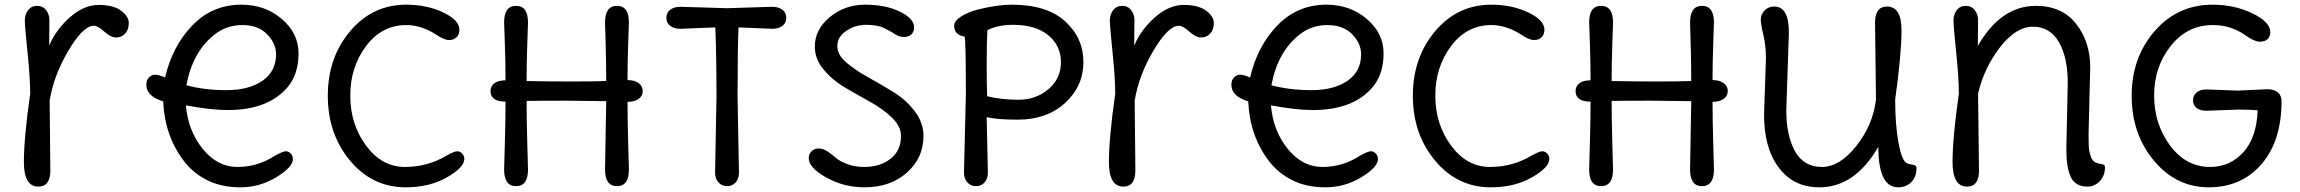

<svg xmlns="http://www.w3.org/2000/svg" viewBox="-20 -785 9824 820"><path d="M192 -355Q192 -355 195 -57Q195 12 144 12Q82 12 82 -92.5Q82 -197 109 -385Q109 -450 97.5 -561.5Q86 -673 86 -698Q86 -723 100 -741.5Q114 -760 138.5 -760Q163 -760 177 -741.5Q191 -723 191 -700Q191 -677 190.5 -644.5Q190 -612 190 -590Q219 -659 279 -711.5Q339 -764 401.5 -764Q464 -764 497 -739.5Q530 -715 530 -686.5Q530 -658 514.5 -641.5Q499 -625 476 -625Q453 -625 425.5 -650Q398 -675 381 -675Q335 -675 272 -568.5Q209 -462 192 -355Z M1159 -553Q1159 -600 1120.5 -639Q1082 -678 1015 -678Q948 -678 897 -638Q803 -565 776 -421Q852 -400 947.5 -400Q1043 -400 1101 -440Q1159 -480 1159 -553ZM764 -99Q683 -207 677 -352Q605 -374 605 -423Q605 -443 616.5 -454.5Q628 -466 643 -466Q658 -466 685 -454Q716 -588 801.5 -676.5Q887 -765 1011 -765Q1112 -765 1183.5 -704Q1255 -643 1255 -557Q1255 -471 1211 -416Q1128 -315 953 -315Q881 -315 774 -335Q783 -227 845.5 -149.5Q908 -72 994.5 -72Q1081 -72 1156 -121Q1189 -139 1200.5 -139Q1212 -139 1221.5 -129.5Q1231 -120 1231 -106Q1231 -71 1160 -28Q1089 15 1007 15Q925 15 864 -16Q803 -47 764 -99Z M1963 -106Q1963 -70 1888.5 -27.5Q1814 15 1713 15Q1570 15 1475 -99Q1380 -213 1380 -376Q1380 -539 1475.5 -652Q1571 -765 1715 -765Q1803 -765 1872.5 -732Q1942 -699 1942 -658Q1942 -638 1930 -626Q1918 -614 1897.5 -614Q1877 -614 1843 -637Q1779 -678 1715 -678Q1611 -678 1543.5 -588.5Q1476 -499 1476 -376.5Q1476 -254 1543.5 -163Q1611 -72 1709 -72Q1807 -72 1888 -121Q1921 -139 1932.5 -139Q1944 -139 1953.5 -129.5Q1963 -120 1963 -106Z M2569 -353 2397 -355Q2281 -355 2229 -354Q2229 -275 2232 -170.5Q2235 -66 2235 -61Q2235 10 2184 10Q2133 10 2133 -61Q2133 -66 2136 -169Q2139 -272 2139 -351Q2075 -351 2075 -396Q2075 -417 2091.5 -429.5Q2108 -442 2139 -442Q2139 -521 2136 -602.5Q2133 -684 2133 -689Q2133 -760 2184 -760Q2235 -760 2235 -689Q2235 -684 2232 -601Q2229 -518 2229 -439Q2327 -437 2424 -437Q2521 -437 2569 -439Q2569 -518 2566.5 -601Q2564 -684 2564 -689Q2564 -760 2615 -760Q2666 -760 2666 -689Q2666 -684 2663 -603Q2660 -522 2660 -443Q2690 -443 2707.5 -430Q2725 -417 2725 -396Q2725 -375 2707.5 -362.5Q2690 -350 2660 -350Q2660 -271 2663 -168.5Q2666 -66 2666 -61Q2666 10 2615 10Q2564 10 2564 -61Z M2886 -756 3085 -750 3278 -756Q3305 -756 3321.5 -743.5Q3338 -731 3338 -709Q3338 -687 3321.5 -674.5Q3305 -662 3278 -662L3134 -668Q3130 -571 3130 -372L3136 -48Q3136 -22 3122 -6Q3108 10 3085.5 10Q3063 10 3048.5 -6Q3034 -22 3034 -48L3040 -372Q3040 -546 3035 -668L2886 -662Q2859 -662 2842.5 -674.5Q2826 -687 2826 -709Q2826 -731 2842.5 -743.5Q2859 -756 2886 -756Z M3924 -204Q3924 -111 3853.5 -48Q3783 15 3671 15Q3584 15 3509 -27Q3434 -69 3434 -109Q3434 -127 3446 -139Q3458 -151 3476.5 -151Q3495 -151 3514 -138.5Q3533 -126 3549 -111.5Q3565 -97 3597.5 -84.5Q3630 -72 3671 -72Q3739 -72 3783.5 -107Q3828 -142 3828 -204Q3828 -245 3790 -282Q3752 -319 3698 -349Q3644 -379 3590 -410.5Q3536 -442 3498 -487.5Q3460 -533 3460 -586Q3460 -659 3524 -712Q3588 -765 3675 -765Q3762 -765 3823 -735.5Q3884 -706 3884 -668Q3884 -649 3872 -638Q3860 -627 3840 -627Q3820 -627 3801 -640Q3782 -653 3754 -666Q3726 -679 3679 -679Q3632 -679 3594 -653Q3556 -627 3556 -589Q3556 -551 3594 -518.5Q3632 -486 3686 -456Q3740 -426 3794 -393Q3848 -360 3886 -311Q3924 -262 3924 -204Z M4307 -679Q4241 -679 4197 -656Q4194 -608 4194 -513Q4194 -418 4196 -374Q4257 -359 4330.5 -359Q4404 -359 4457.5 -404Q4511 -449 4511 -519.5Q4511 -590 4457 -634.5Q4403 -679 4307 -679ZM4097 -48 4105 -382Q4105 -629 4099 -629Q4077 -632 4066 -644Q4055 -656 4055 -675.5Q4055 -695 4084 -714Q4113 -733 4155 -744Q4239 -765 4301 -765Q4451 -765 4529 -694Q4607 -623 4607 -520Q4607 -417 4529 -345.5Q4451 -274 4327 -274Q4234 -274 4194 -285L4199 -48Q4199 -22 4185 -6Q4171 10 4148.5 10Q4126 10 4111.5 -6Q4097 -22 4097 -48Z M4826 -355Q4826 -355 4829 -57Q4829 12 4778 12Q4716 12 4716 -92.5Q4716 -197 4743 -385Q4743 -450 4731.5 -561.5Q4720 -673 4720 -698Q4720 -723 4734 -741.5Q4748 -760 4772.5 -760Q4797 -760 4811 -741.5Q4825 -723 4825 -700Q4825 -677 4824.5 -644.5Q4824 -612 4824 -590Q4853 -659 4913 -711.5Q4973 -764 5035.5 -764Q5098 -764 5131 -739.5Q5164 -715 5164 -686.5Q5164 -658 5148.5 -641.5Q5133 -625 5110 -625Q5087 -625 5059.5 -650Q5032 -675 5015 -675Q4969 -675 4906 -568.5Q4843 -462 4826 -355Z M5793 -553Q5793 -600 5754.5 -639Q5716 -678 5649 -678Q5582 -678 5531 -638Q5437 -565 5410 -421Q5486 -400 5581.5 -400Q5677 -400 5735 -440Q5793 -480 5793 -553ZM5398 -99Q5317 -207 5311 -352Q5239 -374 5239 -423Q5239 -443 5250.5 -454.5Q5262 -466 5277 -466Q5292 -466 5319 -454Q5350 -588 5435.5 -676.5Q5521 -765 5645 -765Q5746 -765 5817.5 -704Q5889 -643 5889 -557Q5889 -471 5845 -416Q5762 -315 5587 -315Q5515 -315 5408 -335Q5417 -227 5479.5 -149.5Q5542 -72 5628.5 -72Q5715 -72 5790 -121Q5823 -139 5834.5 -139Q5846 -139 5855.5 -129.5Q5865 -120 5865 -106Q5865 -71 5794 -28Q5723 15 5641 15Q5559 15 5498 -16Q5437 -47 5398 -99Z M6597 -106Q6597 -70 6522.5 -27.5Q6448 15 6347 15Q6204 15 6109 -99Q6014 -213 6014 -376Q6014 -539 6109.5 -652Q6205 -765 6349 -765Q6437 -765 6506.5 -732Q6576 -699 6576 -658Q6576 -638 6564 -626Q6552 -614 6531.5 -614Q6511 -614 6477 -637Q6413 -678 6349 -678Q6245 -678 6177.5 -588.5Q6110 -499 6110 -376.5Q6110 -254 6177.5 -163Q6245 -72 6343 -72Q6441 -72 6522 -121Q6555 -139 6566.5 -139Q6578 -139 6587.5 -129.5Q6597 -120 6597 -106Z M7203 -353 7031 -355Q6915 -355 6863 -354Q6863 -275 6866 -170.5Q6869 -66 6869 -61Q6869 10 6818 10Q6767 10 6767 -61Q6767 -66 6770 -169Q6773 -272 6773 -351Q6709 -351 6709 -396Q6709 -417 6725.5 -429.5Q6742 -442 6773 -442Q6773 -521 6770 -602.5Q6767 -684 6767 -689Q6767 -760 6818 -760Q6869 -760 6869 -689Q6869 -684 6866 -601Q6863 -518 6863 -439Q6961 -437 7058 -437Q7155 -437 7203 -439Q7203 -518 7200.5 -601Q7198 -684 7198 -689Q7198 -760 7249 -760Q7300 -760 7300 -689Q7300 -684 7297 -603Q7294 -522 7294 -443Q7324 -443 7341.5 -430Q7359 -417 7359 -396Q7359 -375 7341.5 -362.5Q7324 -350 7294 -350Q7294 -271 7297 -168.5Q7300 -66 7300 -61Q7300 10 7249 10Q7198 10 7198 -61Z M7620 -646 7609 -314Q7609 -205 7646.5 -138.5Q7684 -72 7760.5 -72Q7837 -72 7908 -161.5Q7979 -251 7992 -360L7988 -688Q7988 -757 8039 -757Q8101 -757 8101 -655Q8101 -553 8074 -360Q8074 -250 8088.5 -173.5Q8103 -97 8124 -88Q8132 -84 8143.5 -82.5Q8155 -81 8160 -78Q8165 -75 8165 -67Q8165 -30 8143 -7.5Q8121 15 8087 15Q8002 15 8002 -158Q7902 15 7750 15Q7669 15 7614 -30Q7514 -114 7514 -297L7522 -536Q7522 -590 7511 -636Q7500 -682 7500 -702.5Q7500 -723 7516 -740Q7532 -757 7558 -757Q7620 -757 7620 -646Z M8907 -497 8900 -215Q8900 -177 8901 -158Q8902 -139 8909 -118Q8916 -97 8930 -91Q8938 -87 8949 -85.5Q8960 -84 8965 -81Q8970 -78 8970 -70Q8970 -35 8948 -11.5Q8926 12 8896 12Q8844 12 8824.5 -28Q8805 -68 8805 -147L8811 -431Q8811 -540 8773 -605.5Q8735 -671 8662.5 -671Q8590 -671 8522 -583.5Q8454 -496 8428 -385L8432 -57Q8432 12 8381 12Q8319 12 8319 -92.5Q8319 -197 8346 -385Q8346 -450 8334.5 -561.5Q8323 -673 8323 -698Q8323 -723 8337 -741.5Q8351 -760 8375.5 -760Q8400 -760 8414 -741.5Q8428 -723 8428 -700Q8428 -677 8427.5 -644.5Q8427 -612 8427 -589Q8525 -760 8675 -760Q8786 -760 8846.5 -683.5Q8907 -607 8907 -497Z M9538 -398 9664 -404Q9691 -404 9707.5 -391Q9724 -378 9724 -353Q9724 -183 9638.5 -84Q9553 15 9413.5 15Q9274 15 9179 -99Q9084 -213 9084 -376Q9084 -539 9182 -652Q9280 -765 9430 -765Q9523 -765 9599.5 -728Q9676 -691 9676 -648Q9676 -629 9664.5 -618Q9653 -607 9630.5 -607Q9608 -607 9570 -634Q9509 -678 9430 -678Q9322 -678 9251 -589Q9180 -500 9180 -377.5Q9180 -255 9248 -163.5Q9316 -72 9419 -72Q9504 -72 9561 -135Q9618 -198 9622 -314Q9589 -317 9538 -317L9403 -312Q9376 -312 9361 -324Q9346 -336 9346 -356.5Q9346 -377 9361 -390Q9376 -403 9403 -403Z"/></svg>

Font: Delius Unicase
Style: Regular
Weight: 400
Designer: Natalia Raices
Foundry: Natalia Raices
Version: Version 1.002